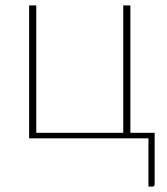

<svg xmlns="http://www.w3.org/2000/svg" viewBox="-20 -513 618 712"><path d="M553.5 -20.5V169.5Q553.5 179 544.5 179H530.5V0H88V-493H114.5V-20.5H437V-493H463.5V-20.5Z"/></svg>

Font: Lato 2
Style: Regular
Weight: 200
Designer: Lukasz Dziedzic with Adam Twardoch and Botio Nikoltchev
Foundry: tyPoland Lukasz Dziedzic
Version: Version 2.015; 2015-08-06; http://www.latofonts.com/